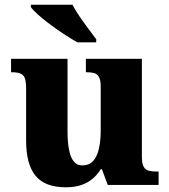

<svg xmlns="http://www.w3.org/2000/svg" viewBox="-20 -786 720 816"><path d="M260 10Q171 10 131 -39Q91 -88 91 -188V-407Q91 -436 86.5 -451Q82 -466 69 -472.5Q56 -479 31 -479H27V-536H267V-226Q267 -184 273 -151.5Q279 -119 292.5 -101Q306 -83 330 -83Q358 -83 375 -101Q392 -119 400 -152.5Q408 -186 408 -231V-418Q408 -446 400.5 -459Q393 -472 380 -475.5Q367 -479 349 -479H345V-536H583V-119Q583 -91 590.5 -77.5Q598 -64 612 -60.5Q626 -57 644 -57H654V0H438L413 -67H408Q385 -29 348.5 -9.5Q312 10 260 10ZM309 -606Q284 -620 254 -639.5Q224 -659 194.5 -681Q165 -703 142.5 -723Q120 -743 111 -756V-766H288Q299 -744 317.5 -717Q336 -690 355.5 -664Q375 -638 389 -619V-606Z"/></svg>

Font: Noto Serif Khmer ExtraBold
Style: Regular
Weight: 800
Version: Version 2.003